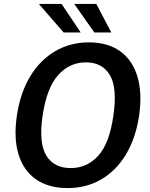

<svg xmlns="http://www.w3.org/2000/svg" viewBox="-20 -949 767 979"><path d="M324.5 10Q228 10 164.2 -34Q100.5 -78 74.8 -160.5Q49 -243 66 -359Q83.5 -476.5 134.2 -560Q185 -643.5 261.8 -688.2Q338.5 -733 433.5 -733Q528.5 -733 591.5 -688.5Q654.5 -644 680.2 -560.5Q706 -477 689.5 -360Q672 -244 622 -161.2Q572 -78.5 496 -34.2Q420 10 324.5 10ZM340 -92Q424 -92 481 -155Q538 -218 558 -358.5Q579 -501 540.2 -566Q501.5 -631 418 -631Q334.5 -631 276.2 -565.8Q218 -500.5 197 -358.5Q177 -218.5 216.5 -155.2Q256 -92 340 -92ZM471 -929 547.5 -783.5H461L358.5 -929ZM294 -929 391.5 -783.5H304.5L178 -929Z"/></svg>

Font: Public Sans SemiBold
Style: Italic
Weight: 600
Italic angle: -8°
Designer: The Public Sans project authors (U.S. Web Design System). Libre Franklin designed by Pablo Impallari and Rodrigo Fuenzal
Version: Version 1.007; ttfautohint (v1.8.1) -l 8 -r 50 -G 200 -x 14 